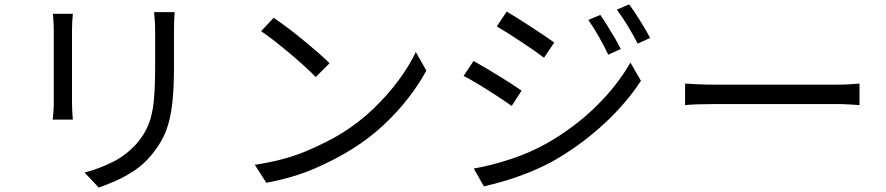

<svg xmlns="http://www.w3.org/2000/svg" viewBox="-20 -814 4040 875"><path d="M775.9 -758.8Q772.9 -721.7 772.9 -671.9Q772.9 -651.9 772.9 -621.1Q772.9 -590.3 772.9 -559.6Q772.9 -528.8 772.9 -509.8Q772.9 -419.9 766.6 -357.2Q760.3 -294.4 747.3 -249.8Q734.4 -205.1 714.6 -171.1Q694.8 -137.2 668 -105Q635.7 -65.9 594 -37.8Q552.2 -9.8 509.3 9.3Q466.3 28.3 430.2 41L365.2 -27.8Q434.1 -45.4 495.8 -76.9Q557.6 -108.4 604 -161.1Q639.6 -202.6 657.5 -248Q675.3 -293.5 681.2 -356.4Q687 -419.4 687 -514.2Q687 -533.2 687 -563.7Q687 -594.2 687 -624.3Q687 -654.3 687 -671.9Q687 -697.3 685.5 -718.8Q684.1 -740.2 682.1 -758.8ZM312 -751Q310.5 -736.8 309.3 -716.8Q308.1 -696.8 308.1 -679.2Q308.1 -669.9 308.1 -637.5Q308.1 -605 308.1 -560.8Q308.1 -516.6 308.1 -471.9Q308.1 -427.2 308.1 -392.3Q308.1 -357.4 308.1 -345.2Q308.1 -326.2 309.3 -304.4Q310.5 -282.7 312 -269H220.2Q221.7 -280.3 223.4 -302Q225.1 -323.7 225.1 -346.2Q225.1 -358.4 225.1 -393.1Q225.1 -427.7 225.1 -472.4Q225.1 -517.1 225.1 -561Q225.1 -605 225.1 -637.5Q225.1 -669.9 225.1 -679.2Q225.1 -692.4 223.9 -714.6Q222.7 -736.8 221.2 -751Z M1227.1 -732.9Q1253.4 -715.3 1288.6 -689Q1323.7 -662.6 1360.1 -632.8Q1396.5 -603 1428.7 -575Q1460.9 -546.9 1481.9 -525.9L1418.9 -462.9Q1400.4 -482.4 1369.9 -510.3Q1339.4 -538.1 1303.5 -568.4Q1267.6 -598.6 1232.7 -626Q1197.8 -653.3 1169.9 -671.9ZM1141.1 -63Q1272.5 -82.5 1371.1 -123.5Q1469.7 -164.6 1541 -209Q1618.2 -257.3 1683.1 -319.8Q1748 -382.3 1797.1 -449Q1846.2 -515.6 1875 -577.1L1922.9 -492.2Q1889.2 -429.7 1839.4 -365.5Q1789.6 -301.3 1726.1 -242.4Q1662.6 -183.6 1586.9 -136.2Q1512.2 -88.9 1415.3 -46.6Q1318.4 -4.4 1193.8 19Z M2715.8 -746.1Q2728.5 -728 2745.8 -700.4Q2763.2 -672.9 2780.3 -643.6Q2797.4 -614.3 2809.1 -590.8L2752 -564.9Q2733.4 -604 2709.5 -646.2Q2685.5 -688.5 2661.1 -723.1ZM2847.2 -793.9Q2860.4 -776.4 2878.2 -749.3Q2896 -722.2 2913.3 -693.1Q2930.7 -664.1 2942.9 -641.1L2886.2 -615.2Q2865.7 -654.8 2841.1 -695.6Q2816.4 -736.3 2791 -770ZM2289.1 -761.2Q2311 -748.5 2341.3 -729.5Q2371.6 -710.4 2403.3 -689.7Q2435.1 -668.9 2462.4 -650.4Q2489.7 -631.8 2505.9 -620.1L2459 -550.8Q2440.9 -564.9 2413.6 -584Q2386.2 -603 2355.2 -623.5Q2324.2 -644 2294.9 -662.6Q2265.6 -681.2 2244.1 -693.8ZM2139.2 -45.9Q2220.7 -60.1 2309.6 -89.6Q2398.4 -119.1 2474.1 -162.1Q2598.6 -233.4 2695.6 -328.4Q2792.5 -423.3 2853 -528.8L2900.9 -445.8Q2835.9 -345.7 2736.1 -252.7Q2636.2 -159.7 2516.1 -88.9Q2465.8 -59.6 2406.7 -34.9Q2347.7 -10.3 2289.6 7.6Q2231.4 25.4 2185.1 35.2ZM2138.2 -536.1Q2160.2 -523.9 2190.7 -505.9Q2221.2 -487.8 2253.4 -468Q2285.6 -448.2 2313.2 -430.4Q2340.8 -412.6 2356.9 -400.9L2312 -331.1Q2287.1 -349.1 2247.1 -375.2Q2207 -401.4 2165.3 -427Q2123.5 -452.6 2092.8 -467.8Z M3102.1 -433.1Q3124.5 -431.6 3161.9 -429.9Q3199.2 -428.2 3241.2 -428.2Q3259.3 -428.2 3301.5 -428.2Q3343.8 -428.2 3399.4 -428.2Q3455.1 -428.2 3515.1 -428.2Q3575.2 -428.2 3630.9 -428.2Q3686.5 -428.2 3728.5 -428.2Q3770.5 -428.2 3789.1 -428.2Q3826.7 -428.2 3853.5 -429.9Q3880.4 -431.6 3897 -433.1V-335Q3881.8 -335.9 3852.8 -337.9Q3823.7 -339.8 3790 -339.8Q3771.5 -339.8 3729.2 -339.8Q3687 -339.8 3631.3 -339.8Q3575.7 -339.8 3515.6 -339.8Q3455.6 -339.8 3399.9 -339.8Q3344.2 -339.8 3302 -339.8Q3259.8 -339.8 3241.2 -339.8Q3199.7 -339.8 3162.6 -338.6Q3125.5 -337.4 3102.1 -335Z"/></svg>

Font: Source Han Sans CN
Style: Regular
Weight: 400
Designer: Ryoko NISHIZUKA  (kana, bopomofo & ideographs); Paul D. Hunt (Latin, Greek & Cyrillic); Sandoll Communications , Soo-you
Foundry: Adobe
Version: Version 2.004;hotconv 1.0.118;makeotfexe 2.5.65603